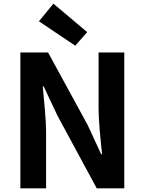

<svg xmlns="http://www.w3.org/2000/svg" viewBox="-20 -1026 789 1046"><path d="M91 0H231V-297C231 -382 220 -475 213 -555H218L293 -396L507 0H657V-740H517V-445C517 -361 528 -263 536 -186H531L457 -346L242 -740H91ZM390 -777 455 -851 271 -1006 192 -910Z"/></svg>

Font: Noto Sans Japanese Bold
Style: Bold
Weight: 700
Designer: Ryoko NISHIZUKA (kana & ideographs); Paul D. Hunt (Latin, Greek & Cyrillic); Wenlong ZHANG (bopomofo); Sandoll Communica
Foundry: Adobe Systems Incorporated
Version: Version 1.000;PS 1;hotconv 1.0.78;makeotf.lib2.5.61930